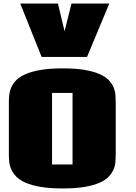

<svg xmlns="http://www.w3.org/2000/svg" viewBox="-20 -1040 766 1079"><path d="M272.5 -115.7H387.7V-517.6H272.5ZM333 19Q259.8 19 208.7 10.3Q157.7 1.5 124 -13.2Q90.3 -27.8 71.5 -47.4Q52.7 -66.9 43.5 -87.9Q34.2 -108.9 32 -130.6Q29.8 -152.3 29.8 -171.9V-464.8Q29.8 -484.4 32 -506.1Q34.2 -527.8 43.5 -549.1Q52.7 -570.3 71.5 -589.6Q90.3 -608.9 124 -623.5Q157.7 -638.2 208.7 -647Q259.8 -655.8 333 -655.8Q405.8 -655.8 456.3 -647Q506.8 -638.2 539.8 -623.5Q572.8 -608.9 591.1 -589.6Q609.4 -570.3 618.2 -549.1Q627 -527.8 628.7 -506.1Q630.4 -484.4 630.4 -464.8V-171.9Q630.4 -152.3 628.7 -130.6Q627 -108.9 618.2 -87.9Q609.4 -66.9 591.1 -47.4Q572.8 -27.8 539.8 -13.2Q506.8 1.5 456.3 10.3Q405.8 19 333 19ZM213.9 -720.2 93.8 -1020H305.7L342.8 -864.3L381.8 -1020H594.2L469.2 -720.2Z"/></svg>

Font: Coda Caption ExtraBold
Style: Regular
Weight: 800
Designer: vernon adams
Foundry: vernon adams
Version: Version 1.002